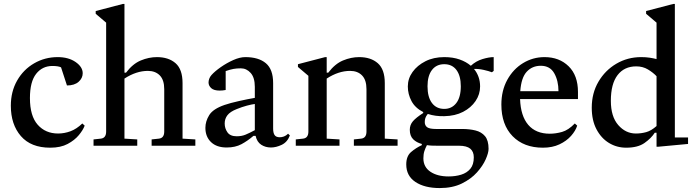

<svg xmlns="http://www.w3.org/2000/svg" viewBox="-20 -740 3532 975"><path d="M235 10Q137 10 86 -49Q35 -108 35 -203Q35 -275 67 -331Q99 -387 153.5 -418.5Q208 -450 273 -450Q328 -450 364 -425Q400 -400 400 -368Q400 -343 379 -324.5Q358 -306 320 -306L290 -398Q276 -405 246 -405Q195 -405 163.5 -365Q132 -325 132 -242Q132 -151 171.5 -106.5Q211 -62 275 -62Q307 -62 338 -73.5Q369 -85 398 -113L410 -102Q402 -80 380.5 -54Q359 -28 323.5 -9Q288 10 235 10Z M455 0V-32L492 -36Q519 -39 519 -72V-625L466 -670V-684L604 -720H612V-371H620Q654 -416 695 -433Q736 -450 777 -450Q836 -450 871.5 -419Q907 -388 907 -318V-36L972 -32V0H750V-32L787 -36Q814 -39 814 -72V-287Q814 -334 791.5 -357Q769 -380 731 -380Q672 -380 612 -341V-36L677 -32V0Z M1131 9Q1080 9 1051.5 -18.5Q1023 -46 1023 -91Q1023 -124 1042.5 -155.5Q1062 -187 1120 -207Q1149 -217 1194 -227Q1239 -237 1274 -243V-299Q1274 -346 1253 -369.5Q1232 -393 1203 -393Q1182 -393 1165.5 -390Q1149 -387 1126 -379V-283Q1110 -280 1096 -280Q1066 -280 1052.5 -292.5Q1039 -305 1039 -321Q1039 -330 1042.5 -340Q1046 -350 1054 -359Q1071 -378 1101 -399Q1131 -420 1164.5 -435Q1198 -450 1226 -450Q1293 -450 1330 -419Q1367 -388 1367 -318V-87Q1367 -65 1374.5 -54Q1382 -43 1401 -43Q1411 -43 1422 -47Q1433 -51 1443 -61L1452 -52Q1439 -18 1410.5 -4.5Q1382 9 1356 9Q1328 9 1306.5 -5Q1285 -19 1278 -50H1267Q1238 -25 1206.5 -8Q1175 9 1131 9ZM1121 -113Q1121 -88 1135 -68Q1149 -48 1182 -48Q1207 -48 1226.5 -56Q1246 -64 1274 -79V-84V-212Q1258 -210 1233.5 -203.5Q1209 -197 1182 -186Q1149 -173 1135 -155Q1121 -137 1121 -113Z M1482 0V-32L1519 -36Q1546 -39 1546 -72V-355L1493 -400V-414L1631 -450H1639V-371H1647Q1681 -416 1722 -433Q1763 -450 1804 -450Q1863 -450 1898.5 -419Q1934 -388 1934 -318V-36L1999 -32V0H1777V-32L1814 -36Q1841 -39 1841 -72V-287Q1841 -334 1818.5 -357Q1796 -380 1758 -380Q1699 -380 1639 -341V-36L1704 -32V0Z M2236 -150Q2190 -149 2154 -161H2152Q2143 -150 2140 -140.5Q2137 -131 2137 -120Q2137 -103 2149 -94Q2161 -85 2195 -85H2328Q2364 -85 2394.5 -77.5Q2425 -70 2443 -48.5Q2461 -27 2461 16Q2461 36 2446.5 69Q2432 102 2402 135.5Q2372 169 2325 192Q2278 215 2213 215Q2136 215 2089.5 184Q2043 153 2043 95Q2043 53 2067.5 32Q2092 11 2122 -3V-9Q2095 -16 2078 -33Q2061 -50 2061 -81Q2061 -106 2077 -124.5Q2093 -143 2129 -166V-171Q2088 -192 2069.5 -227Q2051 -262 2051 -301Q2051 -341 2075 -374.5Q2099 -408 2140.5 -429Q2182 -450 2236 -450Q2280 -450 2314 -438Q2348 -426 2371 -406Q2397 -430 2430 -440Q2463 -450 2487 -450V-380L2478 -373Q2463 -379 2436.5 -385Q2410 -391 2387 -390Q2418 -352 2418 -301Q2418 -261 2395 -227Q2372 -193 2331.5 -172Q2291 -151 2236 -150ZM2236 -187Q2274 -187 2297 -216.5Q2320 -246 2320 -302Q2320 -355 2298 -384.5Q2276 -414 2236 -414Q2196 -414 2173.5 -384.5Q2151 -355 2151 -302Q2151 -247 2173.5 -217Q2196 -187 2236 -187ZM2130 64Q2130 108 2165.5 132Q2201 156 2258 156Q2293 156 2322 147Q2351 138 2368.5 117Q2386 96 2386 59Q2386 30 2368 15Q2350 0 2310 0H2200Q2186 0 2173 -0.5Q2160 -1 2148 -3Q2140 12 2135 27.5Q2130 43 2130 64Z M2737 10Q2640 10 2583 -48.5Q2526 -107 2526 -209Q2526 -280 2556 -334.5Q2586 -389 2636 -419.5Q2686 -450 2745 -450Q2820 -450 2867.5 -403.5Q2915 -357 2915 -273V-237H2621Q2624 -151 2662.5 -106Q2701 -61 2772 -61Q2802 -61 2834 -70Q2866 -79 2899 -113L2911 -102Q2903 -76 2880 -50Q2857 -24 2821 -7Q2785 10 2737 10ZM2726 -406Q2683 -406 2655 -376Q2627 -346 2622 -277H2816Q2816 -330 2794.5 -368Q2773 -406 2726 -406Z M3314 5V-66H3305Q3287 -38 3253 -14Q3219 10 3160 10Q3112 10 3072.5 -14Q3033 -38 3009 -83.5Q2985 -129 2985 -193Q2985 -267 3019 -325Q3053 -383 3110 -416.5Q3167 -450 3236 -450Q3260 -450 3279.5 -447Q3299 -444 3314 -440V-625L3261 -670V-684L3399 -720H3407V-42H3474V-9L3324 5ZM3082 -228Q3082 -148 3119.5 -105Q3157 -62 3209 -62Q3236 -62 3261.5 -69Q3287 -76 3314 -100V-353Q3296 -372 3270 -387.5Q3244 -403 3211 -403Q3150 -403 3116 -358.5Q3082 -314 3082 -228Z"/></svg>

Font: Gulzar
Style: Regular
Weight: 400
Designer: Borna Izadpanah, Alice Savoie, Simon Cozens, Fiona Ross
Version: Version 1.000;[7b34f74]; ttfautohint (v1.8.4)